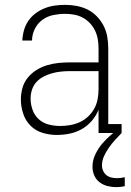

<svg xmlns="http://www.w3.org/2000/svg" viewBox="-20 -548 540 791"><path d="M214 8Q185 8 156 -0.5Q127 -9 106 -30Q85 -51 75.5 -80Q66 -109 66 -138Q66 -162 72.5 -185.5Q79 -209 94 -227.5Q109 -246 129.5 -259Q150 -272 173 -279Q196 -286 220 -288.5Q244 -291 268 -291H386V-348Q386 -367 383 -385.5Q380 -404 372 -421Q364 -438 351 -452Q338 -466 321.5 -475Q305 -484 286 -487.5Q267 -491 248 -491Q224 -491 199.5 -486Q175 -481 155 -466.5Q135 -452 123.5 -429Q112 -406 112 -381H72Q73 -403 79 -424Q85 -445 97 -462.5Q109 -480 126.5 -493Q144 -506 164 -514Q184 -522 205.5 -525Q227 -528 248 -528Q272 -528 296 -523.5Q320 -519 341 -508.5Q362 -498 379 -480.5Q396 -463 407 -441.5Q418 -420 422 -396Q426 -372 426 -348V-37H481V0H386V-96Q376 -71 358.5 -50.5Q341 -30 317.5 -16.5Q294 -3 267.5 2.5Q241 8 214 8ZM227 -29Q248 -29 268.5 -32.5Q289 -36 308 -44.5Q327 -53 342.5 -67.5Q358 -82 368 -100Q378 -118 382 -138.5Q386 -159 386 -180V-255H268Q249 -255 230.5 -253Q212 -251 194 -246Q176 -241 159.5 -232.5Q143 -224 130.5 -210.5Q118 -197 112 -179Q106 -161 106 -142Q106 -119 114 -96Q122 -73 139.5 -57Q157 -41 180.5 -35Q204 -29 227 -29ZM459 223Q441 223 423 218.5Q405 214 390.5 203Q376 192 368.5 175Q361 158 361 139Q361 113 372.5 88.5Q384 64 401 44Q418 24 438.5 6.5Q459 -11 481 -25V0Q467 14 453.5 29Q440 44 428.5 60.5Q417 77 408.5 95.5Q400 114 400 134Q400 145 405 156Q410 167 419 174Q428 181 439.5 183.5Q451 186 463 186Q470 186 478 185Q486 184 494 182V219Q485 221 476.5 222Q468 223 459 223Z"/></svg>

Font: Iosevka Curly Slab Extralight
Style: Regular
Weight: 200
Monospace: yes
Designer: Belleve Invis
Foundry: Belleve Invis
Version: Version 22.1.2; ttfautohint (v1.8.4)